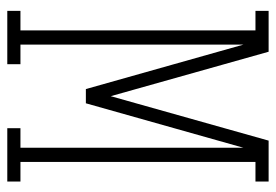

<svg xmlns="http://www.w3.org/2000/svg" viewBox="-138 -638 775 540"><g transform="rotate(90 250.0 -367.5)"><path d="M10 0V-37H65V-698H10V-735H125L250 -291L375 -735H490V-698H435V-37H490V0H340V-37H395V-664L270 -221H230L105 -664V-37H160V0Z"/></g></svg>

Font: Iosevka Slab Extralight
Style: Regular
Weight: 200
Monospace: yes
Designer: Belleve Invis
Foundry: Belleve Invis
Version: Version 11.1.1; ttfautohint (v1.8.3)